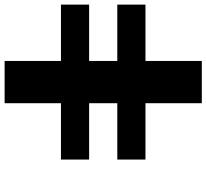

<svg xmlns="http://www.w3.org/2000/svg" viewBox="-52 -864 915 852"><g transform="rotate(90 406.0 -437.5)"><path d="M250 0H437.5V-250H687.5V-375H437.5V-500H687.5V-625H437.5V-875H250V-625H0V-500H250V-375H0V-250H250Z"/></g></svg>

Font: Faithful 32x
Style: Semibold
Weight: 400
Foundry: Faithful Resource Pack
Version: Version 1.0; January 27, 2023